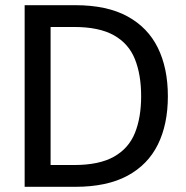

<svg xmlns="http://www.w3.org/2000/svg" viewBox="-20 -720 716 740"><path d="M75 0V-700H270Q392 -700 471 -657Q550 -614 588.5 -535.5Q627 -457 627 -349Q627 -241 588.5 -163Q550 -85 471 -42.5Q392 0 270 0ZM175 -84H266Q362 -84 419 -116Q476 -148 500 -207.5Q524 -267 524 -349Q524 -432 500 -492Q476 -552 419 -584Q362 -616 266 -616H175Z"/></svg>

Font: DM Sans 10pt Medium
Style: Regular
Weight: 500
Version: Version 4.004;gftools[0.9.30]